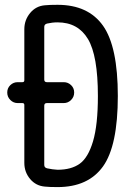

<svg xmlns="http://www.w3.org/2000/svg" viewBox="-20 -760 540 790"><path d="M162.1 -325.2V-81.1Q162.1 -70.3 173.8 -67.4Q196.3 -62.5 216.8 -61.5Q273.4 -61.5 308.1 -86.4Q342.8 -111.3 362.8 -178.7Q382.8 -246.1 382.8 -365.2Q382.8 -531.2 341.8 -599.6Q300.8 -668 216.8 -668Q195.3 -668 173.8 -663.1Q162.1 -660.2 162.1 -649.4V-432.6Q162.1 -421.9 172.9 -421.9H242.2Q259.8 -421.9 272.5 -409.7Q285.2 -397.5 285.2 -379.4Q285.2 -361.3 272.5 -348.6Q259.8 -335.9 242.2 -335.9H172.9Q162.1 -335.9 162.1 -325.2ZM52.7 -335.9Q35.2 -335.9 22.5 -348.6Q9.8 -361.3 9.8 -379.4Q9.8 -397.5 22.5 -409.7Q35.2 -421.9 52.7 -421.9H72.3Q80.1 -421.9 80.1 -429.7V-639.6Q80.1 -677.7 104 -706.5Q127.9 -735.4 165 -738.3Q182.6 -740.2 216.8 -740.2Q342.8 -740.2 403.8 -654.3Q464.8 -568.4 464.8 -365.2Q464.8 -160.2 403.8 -75.2Q342.8 9.8 216.8 9.8Q182.6 9.8 165 7.8Q127.9 4.9 104 -23.4Q80.1 -51.8 80.1 -89.8V-328.1Q80.1 -335.9 72.3 -335.9Z"/></svg>

Font: Rounded-X Mgen+ 1m regular
Style: Regular
Weight: 400
Designer: [Source Han Sans]
Ryoko NISHIZUKA  (kana & ideographs); Paul D. Hunt (Latin, Greek & Cyrillic); Wenlong ZHANG  (bopomofo
Version: Version 1.059.20150602